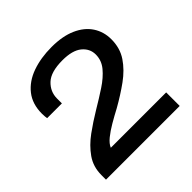

<svg xmlns="http://www.w3.org/2000/svg" viewBox="-179 -856 1013 1013"><g transform="rotate(-45 327.5 -349.0)"><path d="M53 0V-34Q53 -96 86 -143Q119 -190 170 -227Q221 -264 276 -297Q330 -329 377 -360Q424 -391 453 -426Q482 -461 482 -505Q482 -549 446 -578.5Q410 -608 336 -608Q249 -608 211 -572Q173 -536 173 -485V-449H63Q62 -455 61 -463.5Q60 -472 60 -485Q60 -557 97.5 -604.5Q135 -652 199.5 -675Q264 -698 345 -698Q426 -698 482.5 -673Q539 -648 568 -604Q597 -560 597 -504Q597 -438 564 -389Q531 -340 477 -301Q423 -262 359 -226Q321 -206 286 -185.5Q251 -165 225 -144Q199 -123 190 -101H603V0Z"/></g></svg>

Font: Archivo SemiExpanded Medium
Style: Regular
Weight: 500
Width: 6
Designer: Hector Gatti
Foundry: Omnibus-Type
Version: Version 2.001; ttfautohint (v1.8.3)